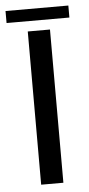

<svg xmlns="http://www.w3.org/2000/svg" viewBox="-79 -718 348 749"><g transform="rotate(-5 95.0 -343.5)"><path d="M51.5 0V-600H138.5V0ZM-28 -687H218V-640H-28Z"/></g></svg>

Font: Big Shoulders Stencil Display SemiBold
Style: Regular
Weight: 600
Designer: Patric King
Foundry: XO Type Co
Version: Version 1.000